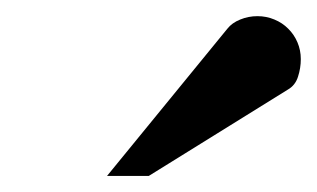

<svg xmlns="http://www.w3.org/2000/svg" viewBox="-20 -759 396 240"><path d="M356 -685.1Q356 -696.3 351.8 -706.1Q347.7 -715.8 340.3 -723.1Q333 -730.5 323 -734.6Q313 -738.8 301.8 -738.8Q290.5 -738.8 280.3 -734.6Q270 -730.5 264.2 -723.1L113.8 -539.1H166L339.8 -647Q349.1 -652.3 352.5 -663.1Q356 -673.8 356 -685.1Z"/></svg>

Font: Galatia SIL
Style: Bold
Weight: 700
Designer: Development by SIL's NRSI team
Version: Version 2.1